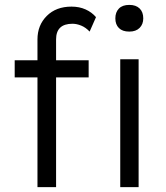

<svg xmlns="http://www.w3.org/2000/svg" viewBox="-20 -764 677 784"><path d="M133 0V-448H40V-518H133V-603Q133 -661 171 -699Q209 -737 272 -737Q304 -737 329.5 -725.5Q355 -714 372 -694L346 -635Q330 -652 311.5 -659.5Q293 -667 276 -667Q209 -667 209 -603V-518H342V-448H209V0ZM508 -635Q480 -635 465.5 -649.5Q451 -664 451 -689Q451 -714 465.5 -729Q480 -744 508 -744Q535 -744 550 -729.5Q565 -715 565 -689Q565 -665 550 -650Q535 -635 508 -635ZM471 0V-522H546V0Z"/></svg>

Font: Lexend Deca Light
Style: Regular
Weight: 300
Designer: Bonnie Shaver-Troup, Thomas Jockin
Foundry: Lexend
Version: Version 1.008; ttfautohint (v1.8.4.7-5d5b)